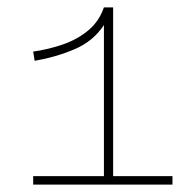

<svg xmlns="http://www.w3.org/2000/svg" viewBox="-20 -500 518 521"><path d="M448 1H70V-22H262V-432Q233 -388 182.5 -366.5Q132 -345 74 -335L70 -360Q112 -366 151 -379.5Q190 -393 219.5 -417.5Q249 -442 262 -480H287V-22H448Z"/></svg>

Font: BhuTuka Expanded One
Style: Regular
Weight: 400
Designer: Erin McLaughlin
Version: Version 1.000; ttfautohint (v1.8.3)